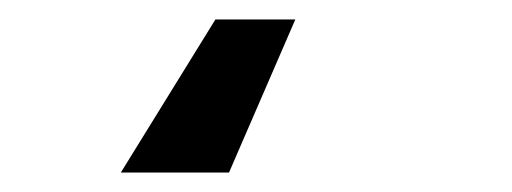

<svg xmlns="http://www.w3.org/2000/svg" viewBox="-20 -14 525 197"><path d="M104 163 201 6H283L215 163Z"/></svg>

Font: Coval
Style: ExtraBold
Weight: 800
Foundry: Context Ltd
Version: Version 001.000